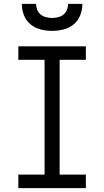

<svg xmlns="http://www.w3.org/2000/svg" viewBox="-20 -975 540 995"><path d="M75 0V-70H211V-665H75V-735H425V-665H289V-70H425V0ZM250 -815Q220 -815 190.5 -822.5Q161 -830 138 -849Q115 -868 104 -896.5Q93 -925 93 -955H167Q167 -939 173 -924Q179 -909 191 -899.5Q203 -890 218.5 -886Q234 -882 250 -882Q266 -882 281.5 -886Q297 -890 309 -899.5Q321 -909 327 -924Q333 -939 333 -955H407Q407 -925 396 -896.5Q385 -868 362 -849Q339 -830 309.5 -822.5Q280 -815 250 -815Z"/></svg>

Font: Iosevka SS04
Style: Regular
Weight: 400
Monospace: yes
Designer: Belleve Invis
Foundry: Belleve Invis
Version: Version 19.0.0; ttfautohint (v1.8.4)